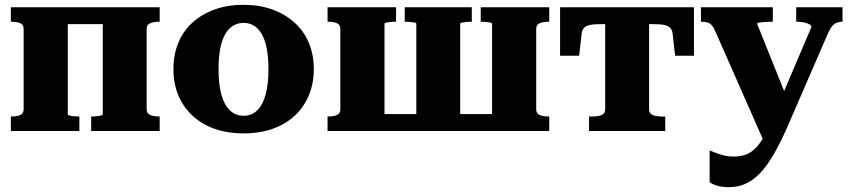

<svg xmlns="http://www.w3.org/2000/svg" viewBox="-20 -543 3520 796"><path d="M78 -90V-423Q78 -441 63.5 -447Q49 -453 26 -453H25V-513H261V-69Q261 -66 268.5 -64Q276 -62 286.5 -61Q297 -60 306 -60H309V0H25V-60H26Q49 -60 63.5 -66Q78 -72 78 -90ZM406 -69V-513H642V-453H641Q619 -453 603.5 -447Q588 -441 588 -423V-90Q588 -72 603.5 -66Q619 -60 641 -60H642V0H358V-60H360Q369 -60 379.5 -61Q390 -62 398 -64Q406 -66 406 -69ZM194 -443V-513H485V-443Z M1281 -256Q1281 -178 1245.5 -117.5Q1210 -57 1144.5 -23.5Q1079 10 990 10Q901 10 835.5 -23.5Q770 -57 734.5 -117.5Q699 -178 699 -256Q699 -316 719 -365Q739 -414 777.5 -449Q816 -484 869.5 -503.5Q923 -523 990 -523Q1056 -523 1109.5 -503.5Q1163 -484 1201.5 -449Q1240 -414 1260.5 -365Q1281 -316 1281 -256ZM886 -256Q886 -193 898 -150Q910 -107 933.5 -85Q957 -63 990 -63Q1023 -63 1046 -85Q1069 -107 1081 -150Q1093 -193 1093 -256Q1093 -321 1081 -363Q1069 -405 1046 -426.5Q1023 -448 990 -448Q957 -448 933.5 -426.5Q910 -405 898 -363Q886 -321 886 -256Z M1391 -423Q1391 -441 1376.5 -447Q1362 -453 1339 -453H1338V-513H1622V-453H1619Q1610 -453 1599.5 -452Q1589 -451 1581.5 -449.5Q1574 -448 1574 -444V0H1338V-60H1339Q1362 -60 1376.5 -66Q1391 -72 1391 -90ZM2020 -444Q2020 -448 2012.5 -449.5Q2005 -451 1994.5 -452Q1984 -453 1975 -453H1973V-513H2257V-453H2255Q2233 -453 2218 -447Q2203 -441 2203 -423V-90Q2203 -72 2218 -66Q2233 -60 2255 -60H2257V0H2020ZM1504 -70H2086V0H1504ZM1658 -453V-513H1936V-453H1934Q1925 -453 1914.5 -452Q1904 -451 1896 -449.5Q1888 -448 1888 -444V0H1706V-444Q1706 -448 1698.5 -449.5Q1691 -451 1680 -452Q1669 -453 1661 -453Z M2580 -443V-513H2857V-312H2779L2769 -399Q2768 -417 2759.5 -426.5Q2751 -436 2734 -439.5Q2717 -443 2688 -443ZM2580 -443H2472Q2443 -443 2426 -439.5Q2409 -436 2400.5 -426.5Q2392 -417 2391 -399L2381 -312H2302V-513H2580ZM2671 -90Q2671 -72 2686.5 -66Q2702 -60 2724 -60H2738V0H2422V-60H2436Q2459 -60 2474 -66Q2489 -72 2489 -90V-513H2671Z M3252 -113 3199 -14 3152 55 2943 -419Q2937 -432 2930 -439.5Q2923 -447 2913 -450Q2903 -453 2887 -453H2886V-513H3184V-453H3183Q3167 -453 3152.5 -452Q3138 -451 3128.5 -449.5Q3119 -448 3119 -444ZM3244 -16Q3215 50 3187 98Q3159 146 3130.5 175.5Q3102 205 3070.5 219Q3039 233 3002 233Q2974 233 2953.5 227Q2933 221 2922 212V81Q2926 82 2940.5 88Q2955 94 2976 100Q2997 106 3021 106Q3044 106 3064 100.5Q3084 95 3102 80.5Q3120 66 3136.5 41Q3153 16 3169 -22L3191 -72L3344 -431Q3344 -438 3335.5 -442.5Q3327 -447 3313 -450Q3299 -453 3284 -453H3281V-513H3473V-453H3472Q3460 -453 3449.5 -449Q3439 -445 3430.5 -435Q3422 -425 3414 -408Z"/></svg>

Font: Roboto Serif 36pt
Style: Bold
Weight: 700
Version: Version 1.008